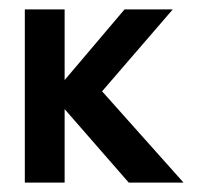

<svg xmlns="http://www.w3.org/2000/svg" viewBox="-20 -392 444 410"><path d="M372 -2 198 -197 349 -372H246L118 -221V-372H33V-2H118V-159L255 -2Z"/></svg>

Font: Hussar Tani
Style: Bold
Weight: 700
Foundry: Cannot Into Space Fonts
Version: Version 0.92